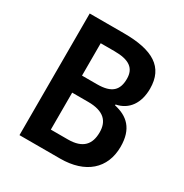

<svg xmlns="http://www.w3.org/2000/svg" viewBox="-165 -845 937 976"><g transform="rotate(30 303.5 -357.0)"><path d="M284 -714H83V0H322C469 0 558 -77 558 -206C558 -311 506 -357 428 -374V-379C500 -393 540 -452 540 -536C540 -663 453 -714 284 -714ZM295 -421H207V-611H288C374 -611 413 -583 413 -521C413 -455 382 -421 295 -421ZM207 -321H301C393 -321 429 -281 429 -216C429 -146 395 -104 307 -104H207Z"/></g></svg>

Font: Noto Sans Thai SemCond SemBd
Style: Regular
Weight: 600
Width: 4
Designer: Monotype Design Team
Foundry: Monotype Imaging Inc.
Version: Version 2.002